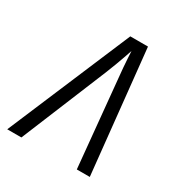

<svg xmlns="http://www.w3.org/2000/svg" viewBox="-170 -858 939 987"><g transform="rotate(30 300.0 -365.0)"><path d="M11 0 320 -730H425L501 0H424L375 -510Q368 -578 365.5 -623Q363 -668 363 -668Q363 -668 347.5 -623Q332 -578 305 -510L95 0Z"/></g></svg>

Font: JetBrains Mono NL Light
Style: Italic
Weight: 300
Italic angle: -9°
Designer: Philipp Nurullin, Konstantin Bulenkov
Foundry: JetBrains
Version: Version 2.304; ttfautohint (v1.8.4.7-5d5b)